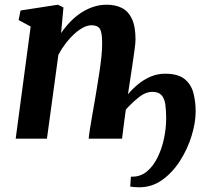

<svg xmlns="http://www.w3.org/2000/svg" viewBox="-20 -588 874 814"><path d="M239 -447.5Q256.5 -473.5 277.8 -495.5Q299 -517.5 323.8 -533.8Q348.5 -550 375.8 -559Q403 -568 432.5 -568Q469.5 -568 496.8 -554.2Q524 -540.5 539.2 -508.2Q554.5 -476 554.5 -421Q554.5 -406 550.2 -375Q546 -344 540.5 -307.2Q535 -270.5 530 -238L522.5 -188.5Q541.5 -211 565.5 -230.8Q589.5 -250.5 618.2 -263Q647 -275.5 679.5 -275.5Q735.5 -275.5 763.2 -252.5Q791 -229.5 800.2 -192.8Q809.5 -156 809.5 -116Q809.5 -67.5 792.2 -11.8Q775 44 743.2 93.8Q711.5 143.5 667.8 174.8Q624 206 571 206Q558.5 206 548.8 205.2Q539 204.5 532 203L535 161Q536.5 161 538 161Q539.5 161 541.5 161Q576 161 602.5 139.2Q629 117.5 647.2 81Q665.5 44.5 675 0.8Q684.5 -43 684.5 -87.5Q684.5 -121 680.8 -146Q677 -171 664.5 -184.8Q652 -198.5 626 -198.5Q597.5 -198.5 569 -176Q540.5 -153.5 513.5 -123.5Q508.5 -86.5 504 -52.8Q499.5 -19 497.5 0H356Q357 -13.5 361.2 -40.5Q365.5 -67.5 371.2 -100Q377 -132.5 382.2 -163.2Q387.5 -194 391 -216Q396 -246.5 401.2 -280.8Q406.5 -315 410 -348.2Q413.5 -381.5 413 -407.5Q413 -451.5 403 -466.2Q393 -481 368 -481Q351.5 -481 332.5 -471Q313.5 -461 294.5 -443.8Q275.5 -426.5 258.2 -403.8Q241 -381 227.5 -355.5L179 0H46.5L110 -475.5L59 -503L67 -543.5L225.5 -568L249 -556.5Z"/></svg>

Font: Merriweather
Style: Bold Italic
Weight: 700
Italic angle: -7.8°
Version: Version 2.101